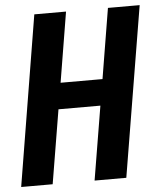

<svg xmlns="http://www.w3.org/2000/svg" viewBox="-53 -781 686 826"><g transform="rotate(-5 290.5 -367.5)"><path d="M5 0H141L194 -319H375L322 0H459L581 -735H444L394 -432H213L263 -735H126Z"/></g></svg>

Font: Iosevka Sparkle Extrabold
Style: Italic
Weight: 800
Italic angle: -9°
Designer: Belleve Invis
Foundry: Belleve Invis
Version: Version 4.5.0; ttfautohint (v1.8.3)